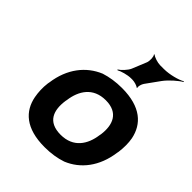

<svg xmlns="http://www.w3.org/2000/svg" viewBox="-226 -946 1089 1089"><g transform="rotate(45 318.5 -401.5)"><path d="M77 -269 75 -259C70 -220 72 -185 78 -152C96 -58 165 10 317 10C367 10 413 3 454 -11C547 -49 614 -134 631 -259L633 -269C638 -308 638 -343 632 -376C613 -470 543 -538 391 -538C341 -538 297 -531 256 -518C162 -479 94 -394 77 -269ZM492 -269 490 -259C479 -176 434 -104 332 -104C227 -104 204 -175 216 -259L218 -269C229 -351 273 -424 375 -424C477 -424 503 -352 492 -269ZM388 -742 352 -654C343 -633 315 -604 298 -594L302 -591C319 -601 360 -613 388 -613H400C415 -613 443 -605 447 -598L452 -600C447 -607 454 -631 462 -642L521 -724C545 -757 589 -795 614 -809L612 -813C587 -798 528 -782 483 -782H453C432 -782 397 -793 388 -803L384 -801C393 -791 394 -759 388 -742Z"/></g></svg>

Font: Asimov
Style: EdgeWideIt
Weight: 500
Designer: Google
Version: Version 2.000980: 2014